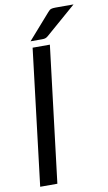

<svg xmlns="http://www.w3.org/2000/svg" viewBox="-101 -976 576 1024"><g transform="rotate(-10 187.0 -463.5)"><path d="M30.5 0ZM30.5 0 119.5 -737.5H213L123.5 0ZM374.5 -927 209 -783.5Q200.5 -776.5 193.8 -774.8Q187 -773 177 -773H114.5L235 -910Q244.5 -921.5 252.8 -924.2Q261 -927 276.5 -927Z"/></g></svg>

Font: Lato Medium
Style: Italic
Weight: 500
Italic angle: -7°
Designer: Lukasz Dziedzic
Foundry: tyPoland Lukasz Dziedzic
Version: Version 2.006; 2014-01-15